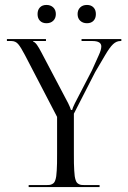

<svg xmlns="http://www.w3.org/2000/svg" viewBox="-20 -757 519 777"><path d="M8 0ZM168 -737Q184.8 -737 195.4 -727Q206 -717 206 -700Q206 -683.5 195.6 -673.2Q185.2 -663 168 -663Q151.5 -663 141.8 -672.9Q132 -682.8 132 -700Q132 -716.8 141.5 -726.9Q151 -737 168 -737ZM332 -737Q348.5 -737 358.2 -727.1Q368 -717.2 368 -700Q368 -683.2 358.5 -673.1Q349 -663 332 -663Q315.2 -663 304.6 -673Q294 -683 294 -700Q294 -716.5 304.4 -726.8Q314.8 -737 332 -737ZM96 0V-8H167Q175 -8 180.4 -8.6Q185.8 -9.2 190.8 -11.9Q195.8 -14.5 198.6 -17.8Q201.5 -21 204 -28.5Q206.5 -36 207.6 -44.2Q208.8 -52.5 209.6 -66.9Q210.5 -81.2 210.8 -96.5Q211 -111.8 211 -135V-284L81 -534Q64.2 -566.2 53.5 -578.6Q42.8 -591 26 -591H8V-599H166V-591H114V-589Q121.8 -586.2 129.5 -575.5Q137.2 -564.8 148 -544L256 -339Q265.2 -320.2 267 -312H272Q273.8 -320.2 283 -339L352 -472L379 -532Q390 -555.5 390 -569Q390 -591 354 -591H310V-599H471V-591H467Q451.2 -591 437.5 -578.1Q423.8 -565.2 405 -533L365 -465L279 -297V-135Q279 -111.8 279.2 -96.5Q279.5 -81.2 280.4 -66.9Q281.2 -52.5 282.4 -44.2Q283.5 -36 286 -28.5Q288.5 -21 291.4 -17.8Q294.2 -14.5 299.2 -11.9Q304.2 -9.2 309.6 -8.6Q315 -8 323 -8H383V0Z"/></svg>

Font: FogtwoNo5
Style: Regular
Weight: 400
Designer: gluk (gluksza@wp.pl)
Foundry: gluk (gluksza@wp.pl)
Version: Version 0.87